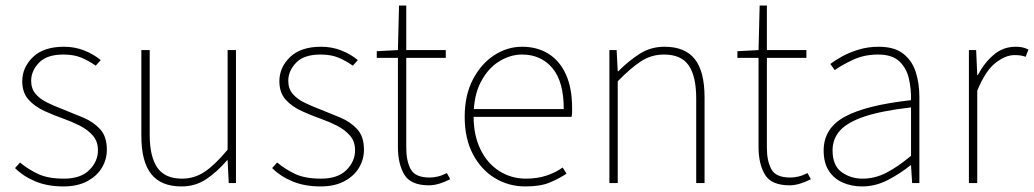

<svg xmlns="http://www.w3.org/2000/svg" viewBox="-20 -658 3716 690"><path d="M208 12Q151 12 107.5 -6Q64 -24 34 -54L52 -74Q82 -49 117.5 -32.5Q153 -16 210 -16Q270 -16 301 -47Q332 -78 332 -118Q332 -150 313.5 -171Q295 -192 267.5 -206Q240 -220 212 -230Q175 -243 140 -259Q105 -275 82.5 -300Q60 -325 60 -366Q60 -416 98.5 -453Q137 -490 210 -490Q249 -490 283 -476.5Q317 -463 342 -442L324 -422Q300 -439 273 -450.5Q246 -462 208 -462Q148 -462 120 -432.5Q92 -403 92 -368Q92 -339 108 -320.5Q124 -302 149.5 -289.5Q175 -277 204 -266Q242 -251 279 -235.5Q316 -220 340 -193.5Q364 -167 364 -120Q364 -85 346 -55Q328 -25 293 -6.5Q258 12 208 12Z M632 12Q559 12 523.5 -32.5Q488 -77 488 -170V-478H518V-174Q518 -95 545.5 -55.5Q573 -16 634 -16Q679 -16 716 -41Q753 -66 798 -120V-478H828V0H802L798 -82H796Q760 -40 721 -14Q682 12 632 12Z M1132 12Q1075 12 1031.5 -6Q988 -24 958 -54L976 -74Q1006 -49 1041.5 -32.5Q1077 -16 1134 -16Q1194 -16 1225 -47Q1256 -78 1256 -118Q1256 -150 1237.5 -171Q1219 -192 1191.5 -206Q1164 -220 1136 -230Q1099 -243 1064 -259Q1029 -275 1006.5 -300Q984 -325 984 -366Q984 -416 1022.5 -453Q1061 -490 1134 -490Q1173 -490 1207 -476.5Q1241 -463 1266 -442L1248 -422Q1224 -439 1197 -450.5Q1170 -462 1132 -462Q1072 -462 1044 -432.5Q1016 -403 1016 -368Q1016 -339 1032 -320.5Q1048 -302 1073.5 -289.5Q1099 -277 1128 -266Q1166 -251 1203 -235.5Q1240 -220 1264 -193.5Q1288 -167 1288 -120Q1288 -85 1270 -55Q1252 -25 1217 -6.5Q1182 12 1132 12Z M1522 8Q1456 8 1433 -30.5Q1410 -69 1410 -130V-450H1334V-474L1410 -478L1414 -638H1440V-478H1582V-450H1440V-126Q1440 -80 1456 -50Q1472 -20 1524 -20Q1538 -20 1553 -23.5Q1568 -27 1586 -36L1598 -14Q1579 -4 1559 2Q1539 8 1522 8Z M1868 12Q1808 12 1758.5 -18Q1709 -48 1679.5 -104Q1650 -160 1650 -238Q1650 -316 1679.5 -372.5Q1709 -429 1756 -459.5Q1803 -490 1856 -490Q1911 -490 1951.5 -464.5Q1992 -439 2014 -390Q2036 -341 2036 -270Q2036 -263 2036 -255Q2036 -247 2034 -238H1666V-266H2006Q2006 -365 1965 -413.5Q1924 -462 1856 -462Q1814 -462 1774 -437.5Q1734 -413 1708 -363.5Q1682 -314 1682 -240Q1682 -172 1706.5 -121.5Q1731 -71 1774 -43.5Q1817 -16 1870 -16Q1911 -16 1944 -27Q1977 -38 2002 -56L2016 -34Q1989 -16 1955.5 -2Q1922 12 1868 12Z M2170 0V-478H2196L2200 -402H2202Q2240 -440 2279.5 -465Q2319 -490 2368 -490Q2442 -490 2477 -445.5Q2512 -401 2512 -308V0H2482V-304Q2482 -384 2455 -423Q2428 -462 2366 -462Q2321 -462 2284 -438Q2247 -414 2200 -366V0Z M2818 8Q2752 8 2729 -30.5Q2706 -69 2706 -130V-450H2630V-474L2706 -478L2710 -638H2736V-478H2878V-450H2736V-126Q2736 -80 2752 -50Q2768 -20 2820 -20Q2834 -20 2849 -23.5Q2864 -27 2882 -36L2894 -14Q2875 -4 2855 2Q2835 8 2818 8Z M3078 12Q3041 12 3009.5 -1.5Q2978 -15 2959 -43.5Q2940 -72 2940 -117Q2940 -197 3016 -238.5Q3092 -280 3254 -298Q3255 -337 3246.5 -375Q3238 -413 3212 -437.5Q3186 -462 3136 -462Q3085 -462 3044 -442.5Q3003 -423 2980 -406L2964 -428Q2979 -440 3005 -454.5Q3031 -469 3065 -479.5Q3099 -490 3138 -490Q3194 -490 3226 -465Q3258 -440 3271 -399Q3284 -358 3284 -310V0H3258L3254 -64H3252Q3215 -34 3170.5 -11Q3126 12 3078 12ZM3080 -16Q3124 -16 3165 -37Q3206 -58 3254 -98V-272Q3149 -260 3087.5 -239.5Q3026 -219 2999 -189Q2972 -159 2972 -118Q2972 -63 3004.5 -39.5Q3037 -16 3080 -16Z M3462 0V-478H3488L3492 -388H3494Q3517 -432 3551 -461Q3585 -490 3630 -490Q3642 -490 3653 -488Q3664 -486 3676 -480L3666 -454Q3657 -457 3648.5 -458.5Q3640 -460 3626 -460Q3593 -460 3557 -431.5Q3521 -403 3492 -332V0Z"/></svg>

Font: Source Sans 3
Style: Regular
Weight: 200
Designer: Paul D. Hunt
Foundry: Adobe
Version: Version 3.046;hotconv 1.0.118;makeotfexe 2.5.65603